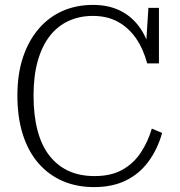

<svg xmlns="http://www.w3.org/2000/svg" viewBox="-20 -747 734 784"><path d="M359 -682Q304 -682 259 -661Q214 -640 182.5 -599Q151 -558 134 -497.5Q117 -437 117 -357Q117 -277 133 -215.5Q149 -154 181 -112.5Q213 -71 259 -49.5Q305 -28 366 -28Q434 -28 480 -54Q526 -80 555 -124Q584 -168 600 -222L642 -204Q623 -137 586 -87Q549 -37 494 -10Q439 17 364 17Q293 17 235.5 -8Q178 -33 136.5 -81Q95 -129 73 -198.5Q51 -268 51 -357Q51 -445 74 -513.5Q97 -582 138.5 -630Q180 -678 236 -702.5Q292 -727 359 -727Q421 -727 467.5 -705Q514 -683 546 -641Q578 -599 594 -538L575 -542L586 -715H629V-488H581Q565 -548 535 -591Q505 -634 461.5 -658Q418 -682 359 -682Z"/></svg>

Font: Roboto Serif SemiCondensed ExtraLight
Style: Regular
Weight: 250
Width: 4
Designer: Greg Gazdowicz
Foundry: Commercial Type
Version: Version 1.007